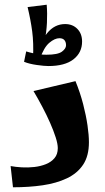

<svg xmlns="http://www.w3.org/2000/svg" viewBox="-20 -794 447 814"><path d="M35 0 25 -90Q46 -86 72.5 -84.5Q99 -83 125.5 -86Q152 -89 174.5 -98Q197 -107 211 -123.5Q225 -140 225 -166Q225 -184 216 -212Q207 -240 192.5 -273Q178 -306 159.5 -341Q141 -376 122 -408L300 -450Q320 -401 332.5 -352.5Q345 -304 351 -262.5Q357 -221 357 -191Q357 -133 332.5 -96Q308 -59 263.5 -38Q219 -17 161 -8.5Q103 0 35 0ZM185 -514Q168 -514 136 -518.5Q104 -523 82 -532L91 -576Q103 -572 126 -567Q149 -562 177 -562Q225 -562 242.5 -575Q260 -588 260 -602Q260 -616 253 -624Q246 -632 232 -632Q212 -632 189 -612.5Q166 -593 149 -544L135 -552Q148 -614 179.5 -653Q211 -692 256 -692Q288 -692 308 -671.5Q328 -651 328 -618Q328 -571 291.5 -542.5Q255 -514 185 -514ZM120 -548Q123 -612 116.5 -661Q110 -710 97 -764L178 -774Q181 -737 179 -697Q177 -657 169 -619.5Q161 -582 147 -550Z"/></svg>

Font: Marhey Medium
Style: Regular
Weight: 500
Designer: Nur Syamsi & Bustanul Arifin
Foundry: Namelatype
Version: Version 1.000